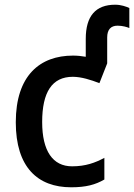

<svg xmlns="http://www.w3.org/2000/svg" viewBox="-20 -785 569 815"><path d="M282 10C345 10 385 -1 423 -23V-115C384 -94 343 -79 286 -79C204 -79 159 -144 159 -267C159 -394 201 -459 289 -459C325 -459 366 -446 402 -432L435 -516V-626C435 -660 451 -676 479 -676C500 -676 520 -670 529 -666V-751C516 -757 494 -765 469 -765C386 -765 344 -717 344 -620V-544C327 -547 308 -549 290 -549C150 -549 47 -465 47 -266C47 -75 140 10 282 10Z"/></svg>

Font: Noto Sans Thai Medium
Style: Regular
Weight: 500
Designer: Monotype Design Team
Foundry: Monotype Imaging Inc.
Version: Version 1.901